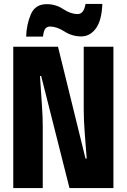

<svg xmlns="http://www.w3.org/2000/svg" viewBox="-20 -950 640 970"><path d="M47 0H196V-311Q196 -361 192 -415Q188 -469 182 -566H188L331 0H553V-714H403V-397Q403 -344 408 -279Q413 -214 418 -149H412L273 -714H47ZM112 -765H197Q201 -797 210 -806.5Q219 -816 233 -816Q266 -816 305.5 -791Q345 -766 390 -766Q435 -766 464.5 -806.5Q494 -847 497 -930H412Q404 -879 372 -879Q337 -879 299.5 -904Q262 -929 216 -929Q158 -929 136 -878Q114 -827 112 -765Z"/></svg>

Font: Noto Sans Mono Extra
Style: Regular
Weight: 800
Designer: Monotype Design Team
Foundry: Monotype Imaging Inc.
Version: Version 1.900